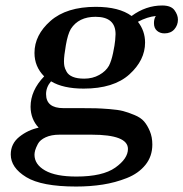

<svg xmlns="http://www.w3.org/2000/svg" viewBox="-20 -475 665 696"><path d="M19 85Q19 45.9 50 21Q81.1 -3.9 120.1 -12.2Q91.3 -43 90.8 -87.9Q90.8 -147 140.1 -198.2Q105 -233.4 105 -283.2Q105 -348.1 163.1 -399.2Q221.2 -450.2 327.1 -450.2Q412.1 -450.2 457 -417Q508.8 -455.1 567.9 -455.1Q600.1 -455.1 612.5 -438Q625 -420.9 625 -403.8Q625 -383.8 612.1 -368.9Q599.1 -354 576.2 -354Q560.1 -354 549.1 -363.5Q538.1 -373 538.1 -391.1Q538.1 -407.2 544.9 -417Q514.2 -414.1 480 -396Q505.9 -362.8 505.9 -320.8Q505.9 -256.8 449 -205.3Q392.1 -153.8 283.2 -153.8Q209 -153.8 165 -180.2Q147 -159.2 147 -133.8Q147 -83 210 -83H275.9Q310.1 -83 327.6 -82.5Q345.2 -82 376.7 -79.6Q408.2 -77.1 426 -72.5Q443.8 -67.9 467 -58.3Q490.2 -48.8 502.2 -34.9Q514.2 -21 523.2 0.5Q532.2 22 532.2 48.8Q532.2 91.8 507.1 122.8Q481.9 153.8 439.9 170.4Q397.9 187 352.5 194.1Q307.1 201.2 255.9 201.2Q130.9 201.2 75 167Q19 132.8 19 85ZM105 85.9Q105 121.1 143.6 143.1Q182.1 165 256.8 165Q352.1 165 397.9 132.6Q443.8 100.1 443.8 64.9Q443.8 13.2 312 13.2H195.8Q166 13.2 145.5 22.7Q125 32.2 117.4 46.6Q109.9 61 107.4 70.1Q105 79.1 105 85.9ZM211.9 -252.9Q211.9 -243.2 213.4 -235.1Q214.8 -227.1 221.4 -215.1Q228 -203.1 243.9 -196.5Q259.8 -189.9 285.2 -189.9Q315.9 -189.9 339.8 -203.4Q363.8 -216.8 375 -236.8Q383.8 -253.9 389.9 -283Q396 -312 397.5 -329.1Q398.9 -346.2 398.9 -351.1Q398.9 -414.1 326.2 -414.1Q265.1 -414.1 236.8 -370.1Q225.6 -351.1 218.8 -311.5Q211.9 -272 211.9 -252.9Z"/></svg>

Font: CMU Serif Extra
Style: BoldSlanted
Weight: 700
Italic angle: -9.46001°
Version: Version 0.7.0